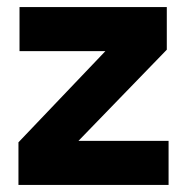

<svg xmlns="http://www.w3.org/2000/svg" viewBox="-20 -521 538 541"><path d="M32 0V-120L277 -377H35V-501H450V-381L201 -124H455V0Z"/></svg>

Font: DM Sans 17pt Black
Style: Regular
Weight: 900
Version: Version 4.004;gftools[0.9.30]